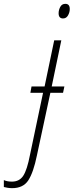

<svg xmlns="http://www.w3.org/2000/svg" viewBox="-154 -739 383 999"><path d="M174 -643Q151 -643 151 -670Q151 -687 159.5 -703Q168 -719 186 -719Q209 -719 209 -692Q209 -675 200 -659Q191 -643 174 -643ZM-91 240Q-103 240 -115 238Q-127 236 -134 234V198Q-117 206 -92 206Q-53 206 -33 175.5Q-13 145 2 67L70 -256H4L10 -289H78L128 -529H165L115 -289H181L174 -256H108L38 70Q20 158 -6.5 199Q-33 240 -91 240Z"/></svg>

Font: Noto Sans Condensed ExtraLight
Style: Italic
Weight: 200
Width: 3
Italic angle: -12°
Designer: Monotype Design Team
Foundry: Monotype Imaging Inc.
Version: Version 2.013; ttfautohint (v1.8.4.7-5d5b)